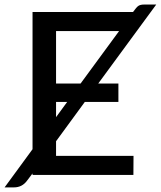

<svg xmlns="http://www.w3.org/2000/svg" viewBox="-48 -770 707 845"><path d="M198.7 -321.3V-254.4L247.6 -321.3ZM198.7 -402.3H306.6L476.1 -633.3H198.7ZM473.1 -402.3V-321.3H325.2L198.7 -148.4V-84H539.6L539.1 0H95.2V-6.8L70.8 25.4Q49.3 54.7 13.2 54.7H-27.8L95.2 -113.3V-717.3H537.6Q552.7 -738.8 561.5 -744.4Q570.3 -750 586.4 -750H639.6L384.3 -402.3Z"/></svg>

Font: Lato-Medium
Style: Regular
Weight: 500
Designer: Lukasz Dziedzic
Foundry: tyPoland Lukasz Dziedzic
Version: Version 2.006; 2014-01-15